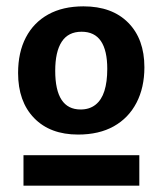

<svg xmlns="http://www.w3.org/2000/svg" viewBox="-20 -736 512 605"><path d="M226 -312Q138 -312 87.5 -364Q37 -416 37 -506Q37 -571 61.5 -618Q86 -665 132 -690.5Q178 -716 243 -716Q333 -716 384 -664.5Q435 -613 435 -524Q435 -460 410 -412Q385 -364 338.5 -338Q292 -312 226 -312ZM54 -151V-247H419V-151ZM234 -391Q262 -391 281 -406Q300 -421 309 -449.5Q318 -478 318 -519Q318 -577 298 -606.5Q278 -636 237 -636Q195 -636 174.5 -604.5Q154 -573 154 -513Q154 -452 174 -421.5Q194 -391 234 -391Z"/></svg>

Font: Bitter Thin
Style: Bold
Weight: 700
Version: Version 3.021